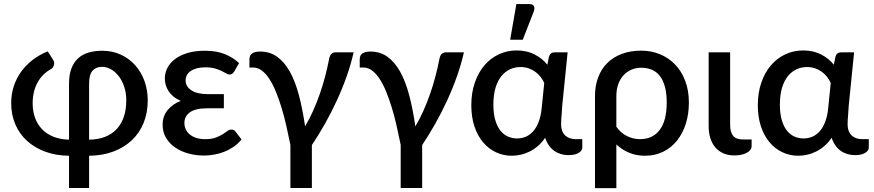

<svg xmlns="http://www.w3.org/2000/svg" viewBox="-20 -772 4373 961"><path d="M426 -73Q471.5 -73.5 506.2 -87.2Q541 -101 564.5 -126.5Q588 -152 600 -188Q612 -224 612 -269.5Q612 -307.5 601.5 -338.5Q591 -369.5 573.8 -391.5Q556.5 -413.5 535 -425.5Q513.5 -437.5 491 -437.5Q460.5 -437.5 443.2 -418.2Q426 -399 426 -353ZM325.5 -353Q325.5 -396.5 336.8 -427.5Q348 -458.5 369.5 -478.8Q391 -499 421.8 -508.5Q452.5 -518 491 -518Q542 -518 584 -498.8Q626 -479.5 656 -446.2Q686 -413 702.8 -367.5Q719.5 -322 719.5 -269.5Q719.5 -207 698.5 -156Q677.5 -105 638.8 -69Q600 -33 546 -13Q492 7 426 7.5V169H325.5V7.5Q260 7 206.5 -12.8Q153 -32.5 115 -67.2Q77 -102 56.5 -150Q36 -198 36 -255.5Q36 -301 49.2 -341Q62.5 -381 86.5 -414Q110.5 -447 144.2 -472.8Q178 -498.5 219 -515L246.5 -471.5Q250.5 -465.5 251 -458.2Q251.5 -451 249.5 -444.8Q247.5 -438.5 243.8 -433.5Q240 -428.5 235.5 -426.5Q191.5 -402.5 167.5 -358.2Q143.5 -314 143.5 -255Q143.5 -215 155.5 -182Q167.5 -149 190.8 -125Q214 -101 248 -87.5Q282 -74 325.5 -73Z M1189 -74Q1170.5 -51.5 1147.8 -36.2Q1125 -21 1100.2 -11.5Q1075.5 -2 1050 2.2Q1024.5 6.5 1001 6.5Q959.5 6.5 922 -4Q884.5 -14.5 856 -34.2Q827.5 -54 810.8 -82.5Q794 -111 794 -147.5Q794 -190.5 818.8 -220.8Q843.5 -251 884.5 -267Q863 -276.5 847.8 -289.2Q832.5 -302 823 -317Q813.5 -332 809.2 -347.8Q805 -363.5 805 -379Q805 -406.5 817.8 -431.8Q830.5 -457 855.8 -476.2Q881 -495.5 918.8 -506.8Q956.5 -518 1007 -518Q1064.5 -518 1106.2 -500.8Q1148 -483.5 1176.5 -456L1152.5 -414.5Q1146.5 -405 1141.2 -402Q1136 -399 1128.5 -399Q1121 -399 1112 -404.5Q1103 -410 1089.2 -416.8Q1075.5 -423.5 1056 -429.2Q1036.5 -435 1008.5 -435Q983.5 -435 965 -430Q946.5 -425 934 -416.2Q921.5 -407.5 915.2 -395.5Q909 -383.5 909 -369.5Q909 -339.5 937.5 -320.2Q966 -301 1018 -301H1100.5V-230H1018Q959 -230 931 -210.2Q903 -190.5 903 -156.5Q903 -139 910 -124.2Q917 -109.5 930.5 -98.5Q944 -87.5 963.2 -81.5Q982.5 -75.5 1007 -75.5Q1038.5 -75.5 1059 -83Q1079.5 -90.5 1093.8 -99.5Q1108 -108.5 1118 -116Q1128 -123.5 1138.5 -123.5Q1151.5 -123.5 1158.5 -113.5Z M1750 -510Q1736.5 -450.5 1715 -389.5Q1693.5 -328.5 1666 -269Q1638.5 -209.5 1606.8 -153Q1575 -96.5 1541 -46V169H1433.5V-47Q1423.5 -97 1412.5 -145Q1401.5 -193 1388.2 -236Q1375 -279 1360 -315.2Q1345 -351.5 1327.5 -378Q1310 -404.5 1290 -419.2Q1270 -434 1247.5 -434H1228.5V-474Q1228.5 -482 1230.8 -489.5Q1233 -497 1239 -502.2Q1245 -507.5 1255.5 -510.8Q1266 -514 1282.5 -514Q1330.5 -514 1367 -488Q1403.5 -462 1430.5 -413.8Q1457.5 -365.5 1476 -296Q1494.5 -226.5 1507 -139.5Q1529 -176.5 1547.5 -218Q1566 -259.5 1581 -302.8Q1596 -346 1607.5 -389.8Q1619 -433.5 1627 -475.5Q1630.5 -495 1639.2 -502.5Q1648 -510 1659.5 -510Z M2302 -510Q2288.5 -450.5 2267 -389.5Q2245.5 -328.5 2218 -269Q2190.5 -209.5 2158.8 -153Q2127 -96.5 2093 -46V169H1985.5V-47Q1975.5 -97 1964.5 -145Q1953.5 -193 1940.2 -236Q1927 -279 1912 -315.2Q1897 -351.5 1879.5 -378Q1862 -404.5 1842 -419.2Q1822 -434 1799.5 -434H1780.5V-474Q1780.5 -482 1782.8 -489.5Q1785 -497 1791 -502.2Q1797 -507.5 1807.5 -510.8Q1818 -514 1834.5 -514Q1882.5 -514 1919 -488Q1955.5 -462 1982.5 -413.8Q2009.5 -365.5 2028 -296Q2046.5 -226.5 2059 -139.5Q2081 -176.5 2099.5 -218Q2118 -259.5 2133 -302.8Q2148 -346 2159.5 -389.8Q2171 -433.5 2179 -475.5Q2182.5 -495 2191.2 -502.5Q2200 -510 2211.5 -510Z M2704 -357Q2697 -372.5 2685.8 -387Q2674.5 -401.5 2659.5 -412.5Q2644.5 -423.5 2625.8 -430Q2607 -436.5 2585 -436.5Q2558 -436.5 2533.5 -425.5Q2509 -414.5 2490.2 -391.8Q2471.5 -369 2460.5 -333.5Q2449.5 -298 2449.5 -248.5Q2449.5 -203 2459 -170.8Q2468.5 -138.5 2484.8 -118.2Q2501 -98 2522.5 -88.5Q2544 -79 2568 -79Q2591 -79 2611.8 -87.8Q2632.5 -96.5 2649 -115.2Q2665.5 -134 2676.5 -163Q2687.5 -192 2691.5 -232.5ZM2894.5 -75.5V-32.5Q2894.5 -18 2876.2 -6.8Q2858 4.5 2825 4.5Q2806 4.5 2788 -0.8Q2770 -6 2754.8 -16.5Q2739.5 -27 2727.8 -43.5Q2716 -60 2708.5 -82.5Q2692 -58 2672 -41Q2652 -24 2630.2 -13.2Q2608.5 -2.5 2586 2.5Q2563.5 7.5 2542 7.5Q2499 7.5 2462 -10Q2425 -27.5 2397.5 -60.2Q2370 -93 2354.5 -139.8Q2339 -186.5 2339 -245.5Q2339 -307.5 2356.5 -358.2Q2374 -409 2404.5 -444.8Q2435 -480.5 2476.5 -500Q2518 -519.5 2566 -519.5Q2617 -519.5 2655.8 -499.5Q2694.5 -479.5 2719.5 -448L2728 -489.5Q2734.5 -510 2756 -510H2821L2794 -242.5Q2793 -218.5 2790.8 -194.8Q2788.5 -171 2788.5 -150Q2788.5 -130.5 2794.2 -116.2Q2800 -102 2810 -93Q2820 -84 2833.2 -79.8Q2846.5 -75.5 2861.5 -75.5ZM2533.5 -573 2564.5 -751.5H2631Q2646.5 -751.5 2652 -741.8Q2657.5 -732 2652 -715.5L2596.5 -573Z M3065 -137.5Q3089 -104.5 3120 -90Q3151 -75.5 3183.5 -75.5Q3246.5 -75.5 3281.8 -121.5Q3317 -167.5 3317 -258.5Q3317 -305.5 3307.8 -338.8Q3298.5 -372 3281.8 -393Q3265 -414 3241.5 -423.5Q3218 -433 3190 -433Q3164 -433 3141.2 -423.5Q3118.5 -414 3101.5 -396Q3084.5 -378 3074.8 -351.5Q3065 -325 3065 -290.5ZM2958 -290.5Q2958 -342.5 2973.8 -384.5Q2989.5 -426.5 3019.2 -456.2Q3049 -486 3092 -502.2Q3135 -518.5 3190 -518.5Q3239 -518.5 3282.2 -501Q3325.5 -483.5 3358 -450.2Q3390.5 -417 3409.2 -368.5Q3428 -320 3428 -258.5Q3428 -202 3412.8 -153.2Q3397.5 -104.5 3369 -68.8Q3340.5 -33 3299.8 -12.8Q3259 7.5 3208 7.5Q3165 7.5 3129 -7.5Q3093 -22.5 3065 -49V169.5H2958Z M3527 -510H3634.5V-146Q3634.5 -110.5 3649.5 -92.2Q3664.5 -74 3698 -74H3742V-41Q3742 -29.5 3734.8 -20.8Q3727.5 -12 3715.5 -6Q3703.5 0 3688 3Q3672.5 6 3656 6Q3624.5 6 3600.2 -4.8Q3576 -15.5 3559.8 -35Q3543.5 -54.5 3535.2 -81.2Q3527 -108 3527 -140Z M4138 -357Q4131 -372.5 4119.8 -387Q4108.5 -401.5 4093.5 -412.5Q4078.5 -423.5 4059.8 -430Q4041 -436.5 4019 -436.5Q3992 -436.5 3967.5 -425.5Q3943 -414.5 3924.2 -391.8Q3905.5 -369 3894.5 -333.5Q3883.5 -298 3883.5 -248.5Q3883.5 -203 3893 -170.8Q3902.5 -138.5 3918.8 -118.2Q3935 -98 3956.5 -88.5Q3978 -79 4002 -79Q4025 -79 4045.8 -87.8Q4066.5 -96.5 4083 -115.2Q4099.5 -134 4110.5 -163Q4121.5 -192 4125.5 -232.5ZM4328.5 -75.5V-32.5Q4328.5 -18 4310.2 -6.8Q4292 4.5 4259 4.5Q4240 4.5 4222 -0.8Q4204 -6 4188.8 -16.5Q4173.5 -27 4161.8 -43.5Q4150 -60 4142.5 -82.5Q4126 -58 4106 -41Q4086 -24 4064.2 -13.2Q4042.5 -2.5 4020 2.5Q3997.5 7.5 3976 7.5Q3933 7.5 3896 -10Q3859 -27.5 3831.5 -60.2Q3804 -93 3788.5 -139.8Q3773 -186.5 3773 -245.5Q3773 -307.5 3790.5 -358.2Q3808 -409 3838.5 -444.8Q3869 -480.5 3910.5 -500Q3952 -519.5 4000 -519.5Q4051 -519.5 4089.8 -499.5Q4128.5 -479.5 4153.5 -448L4162 -489.5Q4168.5 -510 4190 -510H4255L4228 -242.5Q4227 -218.5 4224.8 -194.8Q4222.5 -171 4222.5 -150Q4222.5 -130.5 4228.2 -116.2Q4234 -102 4244 -93Q4254 -84 4267.2 -79.8Q4280.5 -75.5 4295.5 -75.5Z"/></svg>

Font: Lato SemiBold
Style: Regular
Weight: 600
Designer: Lukasz Dziedzic with Adam Twardoch and Botio Nikoltchev
Foundry: tyPoland Lukasz Dziedzic
Version: Version 2.015; 2015-08-06; http://www.latofonts.com/